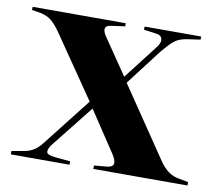

<svg xmlns="http://www.w3.org/2000/svg" viewBox="-83 -593 765 667"><g transform="rotate(10 299.0 -259.0)"><path d="M-5 0V-12L41 -20Q57 -23 71.5 -31.5Q86 -40 103 -62L233 -228L82 -448Q65 -472 50 -484.5Q35 -497 10 -502L-20 -507L-19 -518H309V-507L259 -500Q225 -495 252 -457L336 -334L424 -448Q443 -470 440.5 -484.5Q438 -499 418 -501L375 -507L376 -518H575V-507L533 -501Q512 -498 499 -492Q486 -486 474.5 -474.5Q463 -463 445 -442L348 -315L512 -73Q529 -47 547 -34Q565 -21 587 -18L618 -12V0H286V-12L330 -16Q371 -19 342 -63L247 -206L128 -56Q117 -41 118 -30.5Q119 -20 148 -17L202 -12V0Z"/></g></svg>

Font: Literata 72pt
Style: Bold
Weight: 700
Designer: Latin by Veronika Burian and Jose Scaglione. Greek by Irene Vlachou. Cyrillic by Vera Evstafieva.
Foundry: TypeTogether
Version: Version 3.002